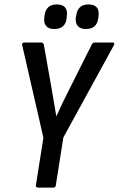

<svg xmlns="http://www.w3.org/2000/svg" viewBox="-20 -847 536 867"><path d="M152 0Q141 0 142 -10L176 -225L80 -644Q79 -655 90 -655H167Q175 -655 178 -645L213 -447Q218 -416 223.5 -385.5Q229 -355 234 -323H235Q249 -354 263.5 -384.5Q278 -415 294 -446L394 -645Q399 -655 407 -655H488Q494 -655 495.5 -652Q497 -649 495 -644L266 -226L232 -10Q231 0 222 0ZM368 -716Q343 -716 331.5 -729.5Q320 -743 322 -766L324 -777Q331 -827 379 -827Q405 -827 416.5 -814Q428 -801 425 -777L424 -766Q418 -716 368 -716ZM225 -716Q200 -716 188.5 -729.5Q177 -743 180 -766L181 -777Q188 -827 236 -827Q262 -827 273.5 -814Q285 -801 282 -777L281 -766Q276 -716 225 -716Z"/></svg>

Font: Sofia Sans Condensed SemiBold
Style: Italic
Weight: 600
Italic angle: -9°
Version: Version 4.100